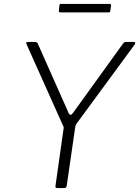

<svg xmlns="http://www.w3.org/2000/svg" viewBox="-20 -955 707 975"><path d="M660 -742Q665 -742 666.5 -738Q668 -734 664 -729L368 -326Q365 -321 363.5 -316.5Q362 -312 361 -303L319 -13Q318 -5 314.5 -2.5Q311 0 302 0H271Q264 0 262.5 -3.5Q261 -7 262 -13L302 -296Q304 -304 303.5 -308Q303 -312 300 -317L115 -730Q112 -736 113.5 -739Q115 -742 122 -742H157Q165 -742 168 -739Q171 -736 173 -731L328 -382Q337 -362 351 -382L605 -734Q609 -739 612.5 -740.5Q616 -742 623 -742H660ZM544 -927 540 -900Q539 -895 537.5 -893.5Q536 -892 529 -892H287Q282 -892 280 -895Q278 -898 279 -902L282 -929Q283 -932 284 -933.5Q285 -935 288 -935H538Q541 -935 543 -932.5Q545 -930 544 -927Z"/></svg>

Font: Libre Franklin Thin ExtraLight
Style: Italic
Weight: 250
Italic angle: -8°
Version: Version 3.000